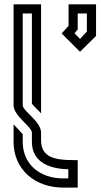

<svg xmlns="http://www.w3.org/2000/svg" viewBox="-20 -853 457 873"><path d="M125 -250V-208.3C125 -108.3 217 -85 290.6 -83.3V-41.7H267.7C163.5 -41.7 83.3 -104.1 83.3 -208.3V-242.7C78.7 -248.5 44.3 -284.9 41.7 -287.5V-208.3C41.7 -83.3 137.8 0 267.7 0H333.3V-125H313.5C225.7 -125 166.7 -139.4 166.7 -215.6V-250C166.7 -301.6 83.3 -347.2 83.3 -375V-791.7H125V-382.3C132.1 -370.4 160.4 -345.9 166.7 -337.5V-833.3H41.7V-375C41.7 -325.5 125 -276.6 125 -250ZM416.7 -833.3H291.7V-735.4L260.4 -701L343.8 -617.7L416.7 -689.6ZM375 -791.7V-709.4L343.8 -676L318.8 -702.1L333.3 -718.8V-791.7Z"/></svg>

Font: Sportrop
Style: Regular
Weight: 500
Version: Version 0.9